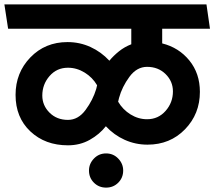

<svg xmlns="http://www.w3.org/2000/svg" viewBox="-31 -700 978 876"><path d="M758 -283Q758 -329 724.5 -362Q691 -395 640 -395Q593 -395 559.5 -349.5Q526 -304 512 -253L508 -236Q529 -200 564.5 -178Q600 -156 640 -156Q691 -156 724.5 -194Q758 -232 758 -283ZM162 -264Q162 -219 195 -186Q228 -153 279 -153Q326 -153 359.5 -198.5Q393 -244 408 -294L412 -311Q391 -347 355 -369Q319 -391 279 -391Q228 -391 195 -353Q162 -315 162 -264ZM277 -508Q333 -508 382 -485.5Q431 -463 468 -423Q487 -446 512 -466Q537 -486 568 -498V-569H6L-11 -680H911L927 -569H709V-502Q785 -483 833 -424Q881 -365 881 -281Q881 -180 813 -110Q745 -40 642 -40Q587 -40 538 -62Q489 -84 452 -124Q423 -87 378.5 -62Q334 -37 279 -37Q175 -37 107.5 -100.5Q40 -164 40 -267Q40 -368 107.5 -438Q175 -508 277 -508ZM453 156Q420 156 397.5 133.5Q375 111 375 78Q375 47 397.5 23.5Q420 0 453 0Q486 0 508.5 23.5Q531 47 531 78Q531 111 508.5 133.5Q486 156 453 156Z"/></svg>

Font: Palanquin Dark
Style: Regular
Weight: 400
Designer: Pria Ravichandran
Version: Version 1.001